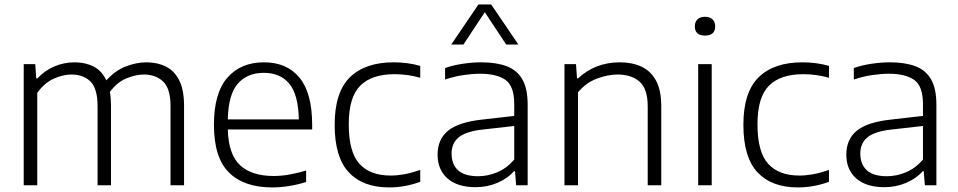

<svg xmlns="http://www.w3.org/2000/svg" viewBox="-20 -828 4283 858"><path d="M86 0V-541.5H137.5L142 -477.5H147Q180 -513 223 -531.2Q266 -549.5 313.5 -549.5Q361 -549.5 398 -530.8Q435 -512 455 -469Q496.5 -514 543.8 -531.8Q591 -549.5 634 -549.5Q683.5 -549.5 721.5 -530.5Q759.5 -511.5 781 -468.8Q802.5 -426 802.5 -355.5V0H742V-353Q742 -432.5 708.8 -463.8Q675.5 -495 623 -495Q586.5 -495 544.8 -477.8Q503 -460.5 471 -417Q476 -389 476 -356V0H416V-353Q416 -432.5 384.2 -463.8Q352.5 -495 300 -495Q260.5 -495 219 -475.8Q177.5 -456.5 146.5 -413V0Z M1196.5 9.5Q1070.5 9.5 1003.2 -57Q936 -123.5 936 -270.5Q936 -412 996 -480.8Q1056 -549.5 1159.5 -549.5Q1262 -549.5 1318.5 -480.8Q1375 -412 1375 -269.5V-249.5H998Q1001 -137.5 1053 -89.5Q1105 -41.5 1203 -41.5Q1236.5 -41.5 1272.2 -47.8Q1308 -54 1348 -66V-14.5Q1269.5 9.5 1196.5 9.5ZM1159 -502.5Q1085 -502.5 1042.8 -454.2Q1000.5 -406 998 -294.5H1315.5Q1313 -405.5 1272.8 -454Q1232.5 -502.5 1159 -502.5Z M1718.5 9.5Q1602 9.5 1538.8 -57.8Q1475.5 -125 1475.5 -270.5Q1475.5 -415.5 1543.5 -482.5Q1611.5 -549.5 1739.5 -549.5Q1769.5 -549.5 1800.2 -545.5Q1831 -541.5 1858 -533.5V-480.5Q1829.5 -488.5 1801.2 -492.5Q1773 -496.5 1743.5 -496.5Q1641 -496.5 1589.8 -445Q1538.5 -393.5 1538.5 -272.5Q1538.5 -148.5 1586.2 -96Q1634 -43.5 1725.5 -43.5Q1754 -43.5 1786.2 -49.2Q1818.5 -55 1858 -68.5V-15.5Q1790 9.5 1718.5 9.5Z M2105 8.5Q2025 8.5 1980.2 -30.2Q1935.5 -69 1935.5 -137Q1935.5 -205.5 1982.2 -243.8Q2029 -282 2133.5 -293.5L2278 -310V-362.5Q2278 -443.5 2238.8 -471Q2199.5 -498.5 2125 -498.5Q2091.5 -498.5 2050.8 -492.5Q2010 -486.5 1969 -472.5V-524Q2004 -536.5 2047.5 -543Q2091 -549.5 2130 -549.5Q2197.5 -549.5 2243.8 -532.2Q2290 -515 2314 -473.8Q2338 -432.5 2338 -360.5V0H2286.5L2281.5 -63H2277Q2248 -30 2202.5 -10.8Q2157 8.5 2105 8.5ZM1998 -141.5Q1998 -93.5 2027.2 -67Q2056.5 -40.5 2116.5 -40.5Q2160 -40.5 2202.2 -58.2Q2244.5 -76 2278 -115V-265L2136 -249Q2061.5 -240.5 2029.8 -214.2Q1998 -188 1998 -141.5ZM1996.5 -629 2118 -808H2175L2296.5 -629H2242L2146.5 -773.5L2051 -629Z M2502.5 0V-541.5H2554L2558.5 -478H2563.5Q2640 -549.5 2750 -549.5Q2805 -549.5 2846.5 -530.2Q2888 -511 2911.5 -468Q2935 -425 2935 -353.5V0H2874.5V-352Q2874.5 -431 2838.2 -463Q2802 -495 2739.5 -495Q2697 -495 2648.2 -477Q2599.5 -459 2563 -415.5V0Z M3100 0V-541.5H3160.5V0ZM3130.5 -669Q3085 -669 3085 -710.5Q3085 -730 3097 -741.5Q3109 -753 3130.5 -753Q3152 -753 3164 -741.5Q3176 -730 3176 -710.5Q3176 -669 3130.5 -669Z M3545 9.5Q3428.5 9.5 3365.2 -57.8Q3302 -125 3302 -270.5Q3302 -415.5 3370 -482.5Q3438 -549.5 3566 -549.5Q3596 -549.5 3626.8 -545.5Q3657.5 -541.5 3684.5 -533.5V-480.5Q3656 -488.5 3627.8 -492.5Q3599.5 -496.5 3570 -496.5Q3467.5 -496.5 3416.2 -445Q3365 -393.5 3365 -272.5Q3365 -148.5 3412.8 -96Q3460.5 -43.5 3552 -43.5Q3580.5 -43.5 3612.8 -49.2Q3645 -55 3684.5 -68.5V-15.5Q3616.5 9.5 3545 9.5Z M3931.5 8.5Q3851.5 8.5 3806.8 -30.2Q3762 -69 3762 -137Q3762 -205.5 3808.8 -243.8Q3855.5 -282 3960 -293.5L4104.5 -310V-362.5Q4104.5 -443.5 4065.2 -471Q4026 -498.5 3951.5 -498.5Q3918 -498.5 3877.2 -492.5Q3836.5 -486.5 3795.5 -472.5V-524Q3830.5 -536.5 3874 -543Q3917.5 -549.5 3956.5 -549.5Q4024 -549.5 4070.2 -532.2Q4116.5 -515 4140.5 -473.8Q4164.5 -432.5 4164.5 -360.5V0H4113L4108 -63H4103.5Q4074.5 -30 4029 -10.8Q3983.5 8.5 3931.5 8.5ZM3824.5 -141.5Q3824.5 -93.5 3853.8 -67Q3883 -40.5 3943 -40.5Q3986.5 -40.5 4028.8 -58.2Q4071 -76 4104.5 -115V-265L3962.5 -249Q3888 -240.5 3856.2 -214.2Q3824.5 -188 3824.5 -141.5Z"/></svg>

Font: Encode Sans SemiExpanded SemiExpanded Light
Style: Regular
Weight: 300
Width: 6
Designer: Multiple Designers
Foundry: Impallari Type
Version: Version 3.000; ttfautohint (v1.8.3) -l 8 -r 50 -G 200 -x 14 